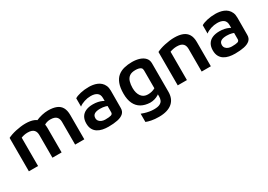

<svg xmlns="http://www.w3.org/2000/svg" viewBox="6 -1302 3214 2301"><g transform="rotate(-30 1612.5 -151.0)"><path d="M523 -336V0H396V-314Q396 -333 391 -350.5Q386 -368 374 -381.5Q362 -395 341 -402.5Q320 -410 287 -410Q262 -410 239 -405Q216 -400 197 -392V0H70V-462Q91 -473 120 -483Q149 -493 183 -500.5Q217 -508 252 -512.5Q287 -517 318 -517Q387 -517 432.5 -498.5Q478 -480 500.5 -440Q523 -400 523 -336ZM386 -432Q418 -459 459 -477.5Q500 -496 545.5 -506.5Q591 -517 632 -517Q701 -517 746.5 -498.5Q792 -480 814.5 -440Q837 -400 837 -336V0H710V-314Q710 -333 705 -350.5Q700 -368 688 -381.5Q676 -395 655 -402.5Q634 -410 601 -410Q576 -410 553 -403Q530 -396 511 -382Z M1166 15Q1123 15 1085 7Q1047 -1 1017 -20Q987 -39 969.5 -71.5Q952 -104 952 -152Q952 -204 973 -239.5Q994 -275 1034.5 -293.5Q1075 -312 1134 -312Q1170 -312 1201 -305.5Q1232 -299 1257 -287.5Q1282 -276 1298 -263L1307 -192Q1286 -206 1253.5 -214.5Q1221 -223 1183 -223Q1130 -223 1104 -206Q1078 -189 1078 -153Q1078 -129 1092 -112Q1106 -95 1128 -87Q1150 -79 1174 -79Q1229 -79 1253.5 -86.5Q1278 -94 1278 -119V-317Q1278 -366 1247 -388.5Q1216 -411 1160 -411Q1117 -411 1072 -396.5Q1027 -382 999 -359V-474Q1026 -492 1080 -504.5Q1134 -517 1196 -517Q1222 -517 1251 -512.5Q1280 -508 1307 -497Q1334 -486 1356 -466Q1378 -446 1391 -416.5Q1404 -387 1404 -345L1403 -106Q1403 -60 1373.5 -33.5Q1344 -7 1290.5 4Q1237 15 1166 15Z M1741 15Q1670 12 1620 -16.5Q1570 -45 1543.5 -100.5Q1517 -156 1517 -237Q1517 -322 1538 -376.5Q1559 -431 1596.5 -461.5Q1634 -492 1684.5 -504.5Q1735 -517 1793 -517Q1851 -517 1896.5 -502Q1942 -487 1968.5 -457.5Q1995 -428 1995 -384V10Q1995 57 1980.5 94.5Q1966 132 1935.5 159Q1905 186 1858.5 200.5Q1812 215 1749 215Q1689 215 1645 206Q1601 197 1575 186V72Q1590 78 1616.5 86.5Q1643 95 1676 101Q1709 107 1742 107Q1795 107 1822.5 93Q1850 79 1860 56.5Q1870 34 1870 6V-73L1899 -51Q1882 -32 1857.5 -17Q1833 -2 1803.5 6.5Q1774 15 1741 15ZM1768 -84Q1796 -84 1822 -90.5Q1848 -97 1870 -110V-357Q1870 -381 1857.5 -392.5Q1845 -404 1824.5 -408.5Q1804 -413 1781 -413Q1727 -413 1697.5 -391Q1668 -369 1656.5 -330Q1645 -291 1645 -243Q1645 -171 1677 -127.5Q1709 -84 1768 -84Z M2130 -462Q2151 -473 2180 -483Q2209 -493 2243 -500.5Q2277 -508 2312 -512.5Q2347 -517 2378 -517Q2447 -517 2493.5 -498.5Q2540 -480 2564 -440Q2588 -400 2588 -336V0H2461V-314Q2461 -333 2456 -350.5Q2451 -368 2439 -381.5Q2427 -395 2406 -402.5Q2385 -410 2352 -410Q2327 -410 2301.5 -405Q2276 -400 2257 -392V0H2130Z M2917 15Q2874 15 2836 7Q2798 -1 2768 -20Q2738 -39 2720.5 -71.5Q2703 -104 2703 -152Q2703 -204 2724 -239.5Q2745 -275 2785.5 -293.5Q2826 -312 2885 -312Q2921 -312 2952 -305.5Q2983 -299 3008 -287.5Q3033 -276 3049 -263L3058 -192Q3037 -206 3004.5 -214.5Q2972 -223 2934 -223Q2881 -223 2855 -206Q2829 -189 2829 -153Q2829 -129 2843 -112Q2857 -95 2879 -87Q2901 -79 2925 -79Q2980 -79 3004.5 -86.5Q3029 -94 3029 -119V-317Q3029 -366 2998 -388.5Q2967 -411 2911 -411Q2868 -411 2823 -396.5Q2778 -382 2750 -359V-474Q2777 -492 2831 -504.5Q2885 -517 2947 -517Q2973 -517 3002 -512.5Q3031 -508 3058 -497Q3085 -486 3107 -466Q3129 -446 3142 -416.5Q3155 -387 3155 -345L3154 -106Q3154 -60 3124.5 -33.5Q3095 -7 3041.5 4Q2988 15 2917 15Z"/></g></svg>

Font: Maven Pro SemiBold
Style: Regular
Weight: 600
Designer: Joe Prince
Foundry: Joe Prince
Version: Version 2.103